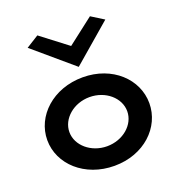

<svg xmlns="http://www.w3.org/2000/svg" viewBox="-143 -907 957 1036"><g transform="rotate(-20 335.5 -389.0)"><path d="M115 -746 339 -555 561 -746 489 -791 339 -675 187 -791ZM171 -241C171 -318 246 -382 337 -382C429 -382 503 -318 503 -241C503 -164 429 -100 337 -100C246 -100 171 -164 171 -241ZM44 -241C44 -103 168 13 339 13C509 13 630 -103 630 -241C630 -379 509 -495 339 -495C168 -495 44 -379 44 -241Z"/></g></svg>

Font: Bluebird
Style: Ext
Weight: 400
Designer: Jasper
Foundry: Cannot Into Space Fonts
Version: Version 0.98